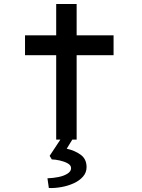

<svg xmlns="http://www.w3.org/2000/svg" viewBox="-20 -703 716 967"><path d="M263 0V-683H366V0ZM106 -425V-525H552V-425ZM226 244 219 195Q248 194 275 188.5Q302 183 320 171.5Q338 160 338 144Q338 129 320.5 119.5Q303 110 280 105Q257 100 241 100L230 82L300 -24H359L316 46Q357 55 386.5 76.5Q416 98 416 139Q416 166 398 186.5Q380 207 351.5 220Q323 233 290 239Q257 245 226 244Z"/></svg>

Font: Lexend Tera
Style: Regular
Weight: 400
Designer: Bonnie Shaver-Troup, Thomas Jockin
Foundry: Lexend
Version: Version 1.007